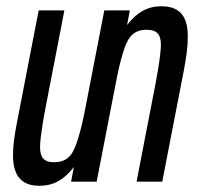

<svg xmlns="http://www.w3.org/2000/svg" viewBox="-20 -580 642 613"><path d="M106 13.2C147.9 13.2 183.1 -3.9 215.8 -46.9L207 0H288.6L352.5 -329.1C358.9 -361.8 365.7 -388.7 372.1 -409.7C385.3 -453.6 400.4 -484.9 447.8 -484.9C483.9 -484.9 493.7 -467.3 493.7 -436.5C493.7 -428.2 492.7 -418.5 491.7 -408.2C488.8 -382.3 483.4 -348.6 476.6 -313L416 0H498L566.9 -355C574.7 -395.5 579.6 -432.1 579.6 -461.9C579.6 -479.5 578.1 -495.1 574.2 -507.8C564 -542.5 537.6 -560.1 495.6 -560.1C451.7 -560.1 417 -541 385.7 -500L394.5 -546.9H313L252.4 -233.9C238.3 -161.1 224.1 -114.3 210.4 -91.8C198.7 -72.8 180.2 -62 152.8 -62C117.7 -62 107.9 -80.1 107.9 -110.8C107.9 -119.1 108.9 -128.9 109.9 -139.2C112.3 -160.6 117.2 -193.4 125 -233.9L185.5 -546.9H103.5L34.7 -191.9C25.9 -147.5 21.5 -112.8 21.5 -85C21.5 -66.9 23.4 -51.8 27.3 -39.1C37.6 -5.4 62.5 13.2 106 13.2Z"/></svg>

Font: Hack
Style: Oblique
Weight: 400
Italic angle: -12°
Monospace: yes
Designer: Christopher Simpkins
Foundry: Christopher Simpkins
Version: Version 2.010